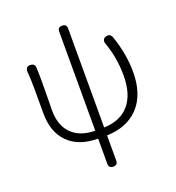

<svg xmlns="http://www.w3.org/2000/svg" viewBox="-155 -811 1041 1134"><g transform="rotate(-20 365.5 -244.0)"><path d="M363 199Q335 199 335 171V13Q211 12 146 -56Q82 -121 82 -239V-395Q82 -449 78 -498Q75 -533 106 -533Q133 -533 136 -508Q138 -478 138 -412Q138 -374 137 -296Q136 -250 136 -237Q136 -144 186 -92Q238 -38 335 -37V-659Q335 -687 363 -687Q391 -687 391 -659V-362V-37Q493 -40 548 -103Q604 -167 604 -287Q604 -397 568 -497Q556 -530 586 -539Q613 -546 623 -518Q664 -399 664 -287Q664 -147 591 -68Q519 9 391 13V171Q391 199 363 199Z"/></g></svg>

Font: GenSenRounded TW L
Style: Regular
Weight: 300
Version: Version 1.501;PS 1;hotconv 16.6.51;makeotf.lib2.5.65220